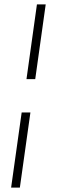

<svg xmlns="http://www.w3.org/2000/svg" viewBox="-20 -627 266 878"><path d="M119.1 -112.8 70.8 231H30.8L79.1 -112.8ZM148.9 -606.9H189L141.1 -265.1H101.1Z"/></svg>

Font: Unna-Italic
Style: Italic
Weight: 400
Italic angle: -8°
Designer: Jorge de Buen U.
Foundry: Omnibus-Type
Version: Version 2.006;PS 002.006;hotconv 1.0.70;makeotf.lib2.5.58329